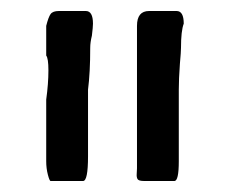

<svg xmlns="http://www.w3.org/2000/svg" viewBox="-20 -770 413 349"><path d="M149 -727Q149 -721 147 -705Q144 -693 144 -683Q144 -638 140 -607V-486Q140 -441 131 -441H72Q70 -441 67 -452.5Q64 -464 64 -477V-589Q68 -618 68 -642Q68 -664 64 -669V-723Q68 -739 72 -744.5Q76 -750 87 -750H136Q149 -750 149 -727ZM314 -727Q309 -714 309 -683Q309 -676 307 -654Q305 -626 305 -607V-477Q305 -441 297 -441H242Q232 -441 230 -444.5Q228 -448 228.5 -454Q229 -460 229 -464V-723Q229 -750 251 -750H301Q314 -750 314 -727Z"/></svg>

Font: Barrio
Style: Regular
Weight: 400
Designer: Pablo Cosgaya & Sergio Jimenez
Foundry: Pablo Cosgaya & Sergio Jimenez
Version: Version 1.005